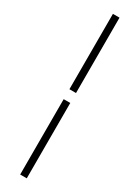

<svg xmlns="http://www.w3.org/2000/svg" viewBox="-262 -768 753 1035"><g transform="rotate(30 114.5 -250.0)"><path d="M94 -281V-750H135V-281ZM94 250V-219H135V250Z"/></g></svg>

Font: Assistant Light
Style: Regular
Weight: 300
Designer: Hebrew By Ben Nathan, Latin by Paul Hunt
Version: Version 3.000